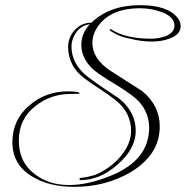

<svg xmlns="http://www.w3.org/2000/svg" viewBox="-20 -631 720 744"><path d="M269 93Q172 93 108 55Q28 9 28 -80Q28 -166 93 -222Q157 -277 242 -277Q289 -277 289 -269Q289 -267 254 -267Q175 -267 116 -219Q53 -170 53 -86Q53 -5 111 41Q167 86 247 86Q321 86 409 50Q558 -10 558 -137Q558 -173 541 -205.5Q524 -238 489 -263Q458 -286 426.5 -304.5Q395 -323 363 -345Q329 -368 312 -397Q295 -426 295 -457Q295 -501 328 -537Q298 -534 277 -508Q257 -480 257 -450Q257 -417 273 -387Q289 -357 322 -332Q351 -310 381.5 -289.5Q412 -269 442 -249Q506 -197 506 -124Q506 -54 434 8Q400 38 364 52.5Q328 67 293 67Q288 67 288 64Q288 58 295 58Q312 56 325 53Q338 50 348 47Q402 25 443 -20Q488 -71 488 -124Q488 -159 472.5 -190Q457 -221 425 -245Q397 -267 367 -286Q337 -305 308 -327Q275 -351 259.5 -382.5Q244 -414 244 -449Q244 -486 269 -514Q282 -528 298 -535.5Q314 -543 333 -543H334Q405 -611 523 -611Q629 -611 668 -562Q680 -547 680 -530Q680 -497 638 -482Q608 -470 569 -470Q550 -470 529 -472.5Q508 -475 485 -481Q458 -486 439 -494.5Q420 -503 407 -512Q405 -514 405 -515Q405 -518 408 -518Q410 -518 411 -517Q467 -481 566 -481Q583 -481 597 -484Q611 -487 623 -491Q656 -506 656 -531Q656 -567 604 -585Q565 -599 523 -599Q399 -599 352 -517Q338 -492 338 -465Q338 -404 406 -358Q437 -338 468.5 -318Q500 -298 531 -278Q599 -222 599 -141Q599 -31 485 37Q388 93 269 93Z"/></svg>

Font: Ruthie
Style: Regular
Weight: 400
Designer: Robert E. Leuschke
Foundry: Robert E. Leuschke
Version: Version 1.012